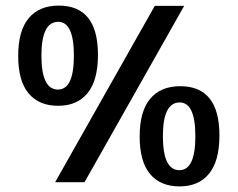

<svg xmlns="http://www.w3.org/2000/svg" viewBox="-20 -651 849 686"><path d="M624 -343Q764 -343 764 -167Q764 -76 727 -30.5Q690 15 621.5 15Q553 15 516 -29.5Q479 -74 479 -163.5Q479 -253 516.5 -298Q554 -343 624 -343ZM622 -285Q562 -285 562 -164Q562 -43 621 -43Q678 -43 678 -164Q678 -285 622 -285ZM190 -631Q330 -631 330 -455Q330 -364 293 -318.5Q256 -273 187.5 -273Q119 -273 82 -317.5Q45 -362 45 -451.5Q45 -541 82.5 -586Q120 -631 190 -631ZM188 -573Q128 -573 128 -452Q128 -331 187 -331Q244 -331 244 -452Q244 -573 188 -573ZM638 -630 282 0H177L533 -630Z"/></svg>

Font: Karma
Style: Bold
Weight: 700
Designer: Joana Correia
Foundry: Indian Type Foundry
Version: Version 1.202;PS 1.0;hotconv 1.0.78;makeotf.lib2.5.61930; tt